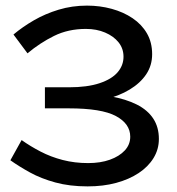

<svg xmlns="http://www.w3.org/2000/svg" viewBox="-20 -654 631 684"><path d="M292 10Q228 10 177 -4Q126 -18 87 -39.5Q48 -61 17 -83L57 -155Q88 -133 124.5 -114Q161 -95 203.5 -84Q246 -73 294 -73Q338 -73 371.5 -85Q405 -97 424.5 -118Q444 -139 444 -167Q444 -213 393 -240.5Q342 -268 225 -268H140V-343H225Q291 -343 334.5 -357.5Q378 -372 399 -396.5Q420 -421 420 -452Q420 -481 402.5 -503Q385 -525 354.5 -538Q324 -551 286 -551Q223 -551 172.5 -526Q122 -501 78 -464L28 -531Q60 -558 100.5 -581.5Q141 -605 189 -619.5Q237 -634 290 -634Q336 -634 378 -622.5Q420 -611 452.5 -589Q485 -567 503.5 -535Q522 -503 522 -461Q522 -421 501 -389.5Q480 -358 442 -335Q404 -312 354 -300Q304 -288 245 -288V-321Q317 -321 373 -311Q429 -301 467.5 -281.5Q506 -262 526 -231.5Q546 -201 546 -159Q546 -122 527 -91Q508 -60 474 -37.5Q440 -15 394 -2.5Q348 10 292 10Z"/></svg>

Font: BioRhyme
Style: Regular
Weight: 400
Designer: Aoife Mooney
Foundry: Aoife Mooney Type
Version: Version 1.600;gftools[0.9.33]